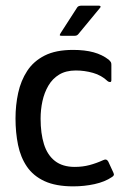

<svg xmlns="http://www.w3.org/2000/svg" viewBox="-20 -655 441 681"><path d="M240 6Q178 6 138 -12.5Q98 -31 75.5 -64Q53 -97 44 -141Q35 -185 35 -235Q35 -282 44.5 -325.5Q54 -369 76.5 -403.5Q99 -438 138.5 -458Q178 -478 239 -478Q281 -478 312 -469.5Q343 -461 366 -443Q372 -437 373.5 -434Q375 -431 375 -425V-371Q375 -364 370.5 -364Q366 -364 362 -367Q340 -388 310 -396.5Q280 -405 249 -405Q214 -405 190 -390.5Q166 -376 151.5 -351Q137 -326 130.5 -296Q124 -266 124 -234Q124 -182 136 -143.5Q148 -105 175 -84Q202 -63 245 -63Q273 -63 297.5 -69.5Q322 -76 346 -87Q358 -93 364 -82L382 -43Q385 -37 383.5 -33.5Q382 -30 377 -27Q352 -10 315.5 -2Q279 6 240 6ZM199 -528Q192 -528 192 -530.5Q192 -533 196 -539L254 -629Q258 -635 270 -635H330Q335 -635 336.5 -632.5Q338 -630 333 -625L257 -533Q254 -530 251 -529Q248 -528 243 -528Z"/></svg>

Font: Glory Thin Medium
Style: Regular
Weight: 500
Version: Version 1.011